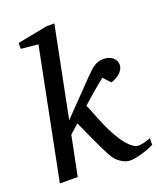

<svg xmlns="http://www.w3.org/2000/svg" viewBox="-138 -827 786 929"><g transform="rotate(-20 254.5 -362.5)"><path d="M497.1 -22.9Q484.4 -16.6 468 -10.3Q451.7 -3.9 434.6 1Q417.5 5.9 401.1 9Q384.8 12.2 373 12.2Q360.8 12.2 349.1 8.1Q337.4 3.9 326.9 -2.7Q316.4 -9.3 307.6 -17.8Q298.8 -26.4 293 -35.2Q286.1 -45.4 277.6 -61.8Q269 -78.1 259.5 -97.7Q250 -117.2 240.2 -138.4Q230.5 -159.7 221.4 -179.4Q212.4 -199.2 204.8 -216.3Q197.3 -233.4 191.9 -244.1L146 -203.1L105 0H13.2L146 -668L58.1 -676.8V-707L212.9 -736.8H252.9L160.2 -272L321.8 -439Q335.9 -453.6 347.7 -464.1Q359.4 -474.6 370.4 -481.2Q381.3 -487.8 392.6 -491Q403.8 -494.1 417 -494.1Q433.6 -494.1 446 -489.3Q458.5 -484.4 466.6 -476.6Q474.6 -468.8 478.5 -459Q482.4 -449.2 481.9 -439.9Q481.9 -422.9 466.1 -404.5Q450.2 -386.2 415 -374L380.9 -410.2Q367.2 -399.4 351.3 -386.2Q335.4 -373 319.3 -359.4Q303.2 -345.7 288.6 -332.5Q273.9 -319.3 262.2 -309.1Q268.6 -296.4 276.1 -277.3Q283.7 -258.3 292.2 -236.6Q300.8 -214.8 310.8 -192.1Q320.8 -169.4 332 -148.9Q343.3 -127.9 355.7 -108.6Q368.2 -89.4 381.3 -74.5Q394.5 -59.6 408.2 -50.8Q421.9 -42 435.1 -42Q440.4 -42 448.2 -43.2Q456.1 -44.4 464.8 -46.4Q473.6 -48.3 482.2 -51.3Q490.7 -54.2 497.1 -57.1Z"/></g></svg>

Font: Charis SIL Phon
Style: Italic
Weight: 400
Italic angle: -11°
Foundry: SIL International
Version: Version 5.000